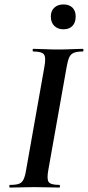

<svg xmlns="http://www.w3.org/2000/svg" viewBox="-20 -845 396 865"><path d="M25 0Q22 0 22 -6Q22 -12 25 -12Q52 -12 65.5 -17Q79 -22 86.2 -37Q93.5 -52 98 -81L180 -544Q188 -587 177.8 -600Q167.5 -613 130 -613Q127 -613 127 -619Q127 -625 130 -625Q152.6 -625 180.8 -623.5Q209 -622 239.8 -622Q274.9 -622 303 -623.5Q331 -625 353 -625Q356 -625 356 -619Q356 -613 353 -613Q326.5 -613 312.4 -607Q298.2 -601 291.6 -586Q285 -571 280 -542L198 -81Q190 -38 199.3 -25Q208.5 -12 248 -12Q250 -12 250 -6Q250 0 248 0Q225.8 0 198 -1Q170.2 -2 135.8 -2Q104.7 -2 76.3 -1Q48 0 25 0ZM266 -713Q240.3 -713 224.7 -728.3Q209 -743.5 209 -771Q209 -796 224.7 -810.5Q240.3 -825 266 -825Q292 -825 306.5 -810.5Q321 -796 321 -771Q321 -743.5 306.5 -728.3Q292 -713 266 -713Z"/></svg>

Font: Cormorant Garamond Light
Style: Italic
Weight: 300
Italic angle: -10°
Designer: Christian Thalmann (Catharsis Fonts)
Foundry: Catharsis Fonts
Version: Version 4.001